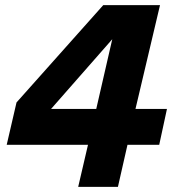

<svg xmlns="http://www.w3.org/2000/svg" viewBox="-20 -724 669 744"><path d="M283 0 321 -163H6L44 -327L380 -704H600L505 -302H627L597 -163H474L437 0ZM178 -302H353L415 -572Z"/></svg>

Font: Prodigy Sans
Style: Bold Italic
Weight: 700
Italic angle: -13°
Designer: Wei Huang
Foundry: Wei Huang
Version: Version 1.003; ttfautohint (v1.8.3)